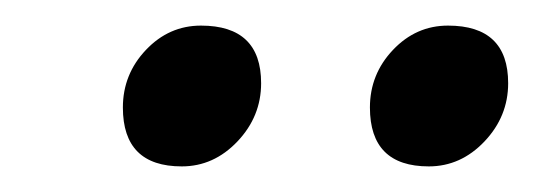

<svg xmlns="http://www.w3.org/2000/svg" viewBox="-20 -730 417 150"><path d="M315 -600Q269 -600 269 -646Q269 -672 287 -691Q305 -710 330 -710Q377 -710 377 -665Q377 -639 358.5 -619.5Q340 -600 315 -600ZM122 -600Q76 -600 76 -646Q76 -672 94 -691Q112 -710 137 -710Q184 -710 184 -665Q184 -639 165.5 -619.5Q147 -600 122 -600Z"/></svg>

Font: Poly
Style: Italic
Weight: 400
Italic angle: -10°
Designer: Nicolas Silva
Foundry: Jose Nicolas Silva Schwarzenberg
Version: Version 1.003